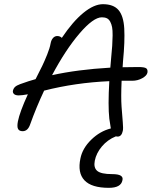

<svg xmlns="http://www.w3.org/2000/svg" viewBox="-20 -672 753 922"><path d="M69.8 -213.9Q54.7 -213.9 47.6 -220.2Q40.5 -226.6 42 -235.8Q44.4 -247.1 52 -254.4Q59.6 -261.7 77.1 -268.1Q120.1 -283.7 150.9 -292Q172.4 -334 183.1 -356.2Q193.8 -378.4 206.5 -409.9Q219.2 -441.4 223.1 -463.9Q226.1 -480 234.6 -489.5Q243.2 -499 254.9 -499Q268.1 -499 276.9 -490.2Q329.6 -568.8 380.6 -610.4Q431.6 -651.9 474.1 -651.9Q524.9 -651.9 549.1 -623.8Q573.2 -595.7 576.7 -534.9Q580.1 -474.1 570.8 -378.9Q568.8 -359.4 568.8 -349.1Q593.8 -350.1 644 -350.1Q673.8 -350.1 682.1 -344Q690.4 -337.9 688 -323.2Q685.1 -308.6 663.1 -296.4Q641.1 -284.2 615.2 -284.2H564Q560.5 -205.1 563.7 -160.2Q566.9 -115.2 569.6 -85.2Q572.3 -55.2 569.8 -43.9Q564 -16.1 544.9 -16.1Q539.1 -16.1 536.1 -17.1Q496.6 -1 469.5 31Q442.4 63 435.1 100.1Q428.7 133.3 447 148.7Q465.3 164.1 518.1 164.1Q547.9 164.1 559.8 171.6Q571.8 179.2 567.9 193.8Q561 230 502.9 230Q419.4 230 385.5 193.8Q351.6 157.7 366.2 88.9Q376 40 418 -1Q460 -42 512.2 -55.2Q505.4 -99.1 504.9 -102.1Q498 -164.1 504.9 -282.2Q341.3 -274.9 191.9 -236.8Q153.8 -155.8 125 -75.2Q113.8 -42 88.9 -42Q72.8 -42 66.9 -52.5Q61 -63 65.9 -88.9Q74.7 -133.8 113.8 -219.2Q85.9 -213.9 69.8 -213.9ZM469.2 -588.9Q428.2 -588.9 361.6 -511Q294.9 -433.1 230 -311Q351.1 -337.9 509.8 -347.2Q510.3 -354 511.5 -367.2Q512.7 -380.4 513.2 -387.2Q517.1 -426.3 518.8 -451.7Q520.5 -477.1 520.8 -502Q521 -526.9 518.3 -541.3Q515.6 -555.7 509.5 -567.4Q503.4 -579.1 493.7 -584Q483.9 -588.9 469.2 -588.9Z"/></svg>

Font: Shantell Sans Irregular
Style: Italic
Weight: 300
Italic angle: -11.31°
Designer: Stephen Nixon, Anya Danilova, Shantell Martin
Foundry: Arrow Type
Version: Version 1.006;[9816181b4]